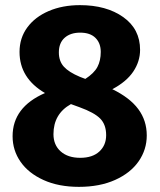

<svg xmlns="http://www.w3.org/2000/svg" viewBox="-20 -710 621 747"><path d="M551 -183Q551 -128 519.5 -82.5Q488 -37 428 -10Q368 17 287 17Q208 17 149.5 -9.5Q91 -36 60 -80.5Q29 -125 29 -180Q29 -293 155 -348Q56 -406 56 -508Q56 -562 86 -603Q116 -644 169.5 -667Q223 -690 291 -690Q394 -690 459.5 -643.5Q525 -597 525 -516Q525 -471 498.5 -431.5Q472 -392 417 -363Q485 -330 518 -285.5Q551 -241 551 -183ZM209 -506Q209 -472 228.5 -450.5Q248 -429 291 -411L312 -403Q346 -425 359 -449.5Q372 -474 372 -508Q372 -542 351.5 -562.5Q331 -583 292 -583Q254 -583 231.5 -563Q209 -543 209 -506ZM393 -184Q393 -225 370 -248.5Q347 -272 289 -293L256 -305Q188 -267 188 -188Q188 -146 216 -121Q244 -96 292 -96Q340 -96 366.5 -120.5Q393 -145 393 -184Z"/></svg>

Font: Fira Sans BGR
Style: Bold
Weight: 700
Designer: bBox Type GmbH & Carrois Corporate GbR & Edenspiekermann AG
Foundry: bBox Type GmbH & Carrois Corporate GbR & Edenspiekermann AG
Version: Version 4.301